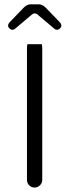

<svg xmlns="http://www.w3.org/2000/svg" viewBox="-20 -867 318 883"><path d="M106 -663.6Q104 -657.2 104 -641.6V-39.1Q104 -24.9 114.3 -14.6Q124.5 -4.4 138.7 -4.4Q153.3 -4.4 163.8 -14.9Q174.3 -25.4 174.3 -39.1V-641.6Q174.3 -655.8 172.4 -663.6ZM125 -798.8Q131.8 -805.2 138.7 -805.2Q148.9 -805.2 154.8 -798.3L230.5 -734.4Q235.4 -730 242.2 -730Q247.1 -730 250.2 -731.9Q253.4 -733.9 255.9 -736.3Q262.2 -742.7 262.2 -749.3Q262.2 -755.9 256.8 -762.7Q189.5 -832 189.5 -832.5Q174.3 -847.2 158.2 -847.2H121.1Q104 -847.2 88.4 -831.1L22.5 -762.7Q17.1 -755.9 17.1 -749Q17.1 -742.7 23.4 -736.3Q29.8 -730 37.1 -730Q43.9 -730 48.8 -734.4Z"/></svg>

Font: YuPearl-ExtraLight
Style: ExtraLight
Weight: 200
Designer: Max Yao
Foundry: Max-Everyday
Version: Version 1.011; ttfautohint (v1.8.3)